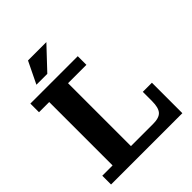

<svg xmlns="http://www.w3.org/2000/svg" viewBox="-240 -1010 1146 1146"><g transform="rotate(-45 333.0 -437.0)"><path d="M23 0V-74H110V-609H24V-682H424V-609H269V0ZM269 0V-78H625V0ZM456 -78Q508 -78 528 -101Q548 -124 548 -178V-257H625V-78ZM129 -736 196 -874H351L221 -736Z"/></g></svg>

Font: Montagu Slab 144pt SemiBold
Style: Regular
Weight: 600
Version: Version 1.000